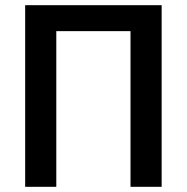

<svg xmlns="http://www.w3.org/2000/svg" viewBox="-20 -720 720 740"><path d="M77 -700H603V0H483V-600H197V0H77Z"/></svg>

Font: Moderustic Med
Style: Regular
Weight: 500
Designer: Tural Alisoy
Foundry: TAFT Foundry
Version: Version 2.110